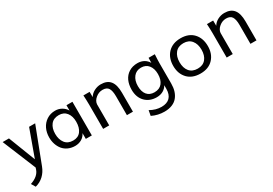

<svg xmlns="http://www.w3.org/2000/svg" viewBox="32 -1390 3525 2477"><g transform="rotate(-30 1794.5 -151.5)"><path d="M82.5 211.4C176.3 188 247.1 120.6 282.7 26.4L484.9 -501H394.5L249.5 -100.6L94.7 -501H0.5L205.1 -3.9L196.8 21.5C177.2 80.1 127 123 45.9 149.9Z M800.8 -62.5C748.5 -62.5 708.5 -80.1 681.2 -115.2C653.8 -150.9 640.1 -196.8 640.1 -252.9C640.1 -309.1 653.8 -354 680.7 -388.7C708 -423.3 747.6 -440.4 799.8 -440.4C849.1 -440.4 887.2 -423.3 914.1 -388.7C940.9 -354.5 954.1 -309.6 954.1 -254.4C954.1 -195.8 940.9 -148.9 914.6 -114.3C888.7 -79.6 850.6 -62.5 800.8 -62.5ZM788.1 10.7C862.3 10.7 921.4 -25.4 950.2 -85.4V0H1040V-501H951.2V-421.4C936 -448.2 914.1 -470.7 884.8 -487.8C856 -504.9 823.7 -513.7 788.1 -513.7C740.2 -513.7 698.2 -502 661.6 -478C588.9 -430.7 549.8 -348.1 549.8 -250.5C549.8 -179.7 571.8 -115.2 610.8 -66.9C650.4 -19.5 713.4 10.7 788.1 10.7Z M1298.8 0V-314C1301.3 -347.2 1318.4 -376.5 1349.1 -401.9C1379.9 -427.7 1414.6 -440.4 1452.1 -440.4C1493.2 -440.4 1522 -427.7 1538.1 -401.9C1554.2 -376 1562.5 -335.9 1562.5 -281.7V0H1652.3V-282.2C1652.3 -438 1594.2 -513.7 1467.8 -513.7C1433.1 -513.7 1400.4 -505.4 1369.1 -489.3C1338.4 -473.1 1314 -451.2 1296.9 -422.4L1295.9 -501H1203.1L1204.6 -482.9C1205.6 -470.7 1206.5 -453.1 1207 -430.2C1208 -407.2 1208.5 -384.3 1208.5 -362.3V0Z M2019.5 -77.1C1925.8 -77.1 1872.1 -141.6 1872.1 -252.9C1872.1 -309.1 1885.7 -354 1913.1 -388.7C1940.4 -423.3 1978 -440.4 2025.9 -440.4C2072.8 -440.4 2109.4 -423.8 2135.3 -391.1C2161.6 -358.4 2174.8 -314.9 2174.8 -259.8C2174.8 -204.1 2161.6 -159.7 2135.3 -126.5C2108.9 -93.8 2070.3 -77.1 2019.5 -77.1ZM2008.3 204.1C2095.7 204.1 2162.6 175.3 2202.1 126C2242.7 76.7 2261.7 11.2 2261.7 -68.4V-366.2C2261.7 -401.9 2263.7 -446.8 2267.1 -501H2174.3L2172.9 -426.8C2143.6 -477.5 2089.8 -513.7 2013.7 -513.7C1964.4 -513.7 1921.4 -502.4 1885.7 -479.5C1814 -434.6 1778.8 -354 1778.8 -252C1778.8 -176.8 1800.8 -117.2 1844.2 -72.8C1888.2 -28.8 1944.8 -6.8 2014.2 -6.8C2091.8 -6.8 2145 -43.5 2172.9 -93.8V-41.5C2172.9 74.2 2111.8 131.3 2004.9 131.3C1948.7 131.3 1892.6 115.7 1837.4 84L1823.2 161.6C1880.9 189.9 1942.4 204.1 2008.3 204.1Z M2656.2 10.7C2736.3 10.7 2799.3 -13.2 2844.7 -61.5C2890.1 -109.9 2913.1 -172.4 2913.1 -250C2913.1 -329.1 2890.6 -392.6 2845.7 -440.9C2800.8 -489.3 2737.8 -513.7 2657.2 -513.7C2576.2 -513.7 2512.7 -489.3 2466.3 -440.9C2420.4 -392.6 2397.5 -328.6 2397.5 -250C2397.5 -172.4 2420.4 -109.9 2465.8 -61.5C2511.7 -13.2 2575.2 10.7 2656.2 10.7ZM2656.2 -62.5C2603 -62.5 2562 -79.6 2533.7 -113.8C2505.9 -147.9 2491.7 -193.4 2491.7 -250C2491.7 -307.6 2505.9 -353.5 2534.2 -388.2C2562.5 -422.9 2603 -440.4 2655.8 -440.4C2708 -440.4 2748.5 -422.9 2776.4 -388.2C2804.7 -353.5 2818.8 -307.6 2818.8 -250C2818.8 -193.4 2804.7 -147.9 2776.9 -113.8C2749 -79.6 2709 -62.5 2656.2 -62.5Z M3139.2 0V-314C3141.6 -347.2 3158.7 -376.5 3189.5 -401.9C3220.2 -427.7 3254.9 -440.4 3292.5 -440.4C3333.5 -440.4 3362.3 -427.7 3378.4 -401.9C3394.5 -376 3402.8 -335.9 3402.8 -281.7V0H3492.7V-282.2C3492.7 -438 3434.6 -513.7 3308.1 -513.7C3273.4 -513.7 3240.7 -505.4 3209.5 -489.3C3178.7 -473.1 3154.3 -451.2 3137.2 -422.4L3136.2 -501H3043.5L3044.9 -482.9C3045.9 -470.7 3046.9 -453.1 3047.4 -430.2C3048.3 -407.2 3048.8 -384.3 3048.8 -362.3V0Z"/></g></svg>

Font: Ride
Style: Regular
Weight: 400
Version: Version 3.000